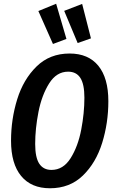

<svg xmlns="http://www.w3.org/2000/svg" viewBox="-20 -991 616 1026"><path d="M559 -450Q559 -334 526 -227.5Q493 -121 423 -53Q353 15 247 15Q147 15 93 -50.5Q39 -116 39 -239Q39 -354 72 -460.5Q105 -567 175.5 -636Q246 -705 352 -705Q452 -705 505.5 -639.5Q559 -574 559 -450ZM168 -222Q168 -149 190 -116Q212 -83 255 -83Q318 -83 357.5 -146Q397 -209 414 -298Q431 -387 431 -469Q431 -541 409.5 -574.5Q388 -608 344 -608Q282 -608 242.5 -545Q203 -482 185.5 -392.5Q168 -303 168 -222ZM280 -971 335 -783 263 -756 185 -932ZM419 -970 466 -786 395 -761 323 -933Z"/></svg>

Font: Fira Sans Extra Condensed Medium
Style: Italic
Weight: 500
Width: 3
Italic angle: -8°
Designer: Carrois Corporate & Edenspiekermann AG
Foundry: Carrois Corporate GbR & Edenspiekermann AG
Version: Version 4.203